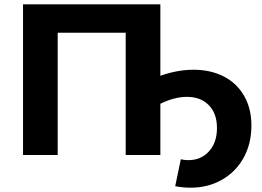

<svg xmlns="http://www.w3.org/2000/svg" viewBox="-20 -720 1218 892"><path d="M879 -396Q958 -396 1019 -365Q1080 -334 1114 -275Q1148 -216 1148 -137Q1148 -52 1111.5 13.5Q1075 79 1010.5 115.5Q946 152 866 152Q829 152 794 145L820 20Q836 24 855 24Q914 24 951 -17Q988 -58 988 -125Q988 -193 950 -231.5Q912 -270 849 -270Q790 -270 725 -238V0H564V-568H248V0H87V-700H725V-368Q805 -396 879 -396Z"/></svg>

Font: APTA Sans Regular
Style: Bold Italic
Weight: 700
Version: Version 7.200